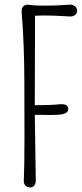

<svg xmlns="http://www.w3.org/2000/svg" viewBox="-20 -815 355 835"><path d="M86.4 -218.3 85.9 -452.1Q85.9 -616.2 74.2 -763.7Q72.8 -785.6 88.4 -792Q97.2 -795.9 108.9 -793.9Q129.4 -790.5 158.7 -790.5Q188 -790.5 201.4 -790.8Q214.8 -791 228.5 -791.5Q262.7 -793 275.1 -794.4Q287.6 -795.9 294.2 -793.9Q300.8 -792 305.7 -788.1Q315.4 -779.3 315.4 -768.3Q315.4 -757.3 306.6 -750Q297.9 -742.7 282.5 -743.4Q267.1 -744.1 248.5 -745.4Q230 -746.6 208.5 -747.1Q163.6 -748.5 132.3 -746.6V-662.1Q132.3 -612.3 131.8 -560.5Q131.3 -422.4 131.3 -357.4Q198.2 -357.4 236.3 -361.3Q276.9 -365.7 276.9 -340.3Q276.9 -315.9 220.7 -315.4Q206.5 -314.9 198.2 -314.9L159.2 -315.4H131.3L135.7 -29.8Q135.7 -17.1 129.2 -8.5Q122.6 0 114.7 0Q106.9 0 102.1 -1.2Q97.2 -2.4 92.8 -5.9Q82.5 -14.6 83.5 -29.8Q86.4 -85.9 86.4 -218.3Z"/></svg>

Font: Pompiere 
Style: Regular
Weight: 400
Designer: Karolina Lach
Foundry: Sorkin Type Co.
Version: Version 1.002